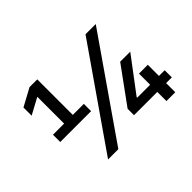

<svg xmlns="http://www.w3.org/2000/svg" viewBox="-127 -958 1231 1231"><g transform="rotate(-45 488.5 -342.0)"><path d="M118.2 -295.9V-361.8H219.2V-605L107.9 -544.9V-619.1L228 -684.1H297.9V-361.8H397.9V-295.9ZM255.9 0 721.2 -669.9H814L349.1 0ZM574.2 -83V-141.1L753.9 -388.2H845.2L668 -152.8V-147.9H785.2V-249H865.2V-147.9H917V-83H865.2V0H785.2V-83Z"/></g></svg>

Font: LT Wave
Style: Regular
Weight: 400
Designer: Daniel Lyons
Version: Version 2.5 (Glyphs App)